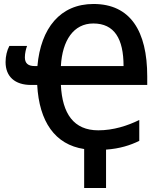

<svg xmlns="http://www.w3.org/2000/svg" viewBox="-20 -745 818 965"><path d="M450 -725C283 -725 185 -604 168 -413H154C120 -413 105 -428 105 -457C105 -478 111 -501 116 -514H27C15 -492 8 -462 8 -433C8 -360 55 -318 136 -318H167C177 -134 256 -18 403 4V200H513V7C583 2 635 -15 680 -37V-142C621 -113 550 -90 474 -90C351 -90 293 -173 286 -318H720V-361C720 -589 635 -725 450 -725ZM449 -627C555 -627 601 -550 601 -413H286C293 -542 350 -627 449 -627Z"/></svg>

Font: Noto Sans UI SemiCondensed Medium
Style: Regular
Weight: 500
Width: 4
Designer: Monotype Design Team
Foundry: Monotype Imaging Inc.
Version: Version 1.901